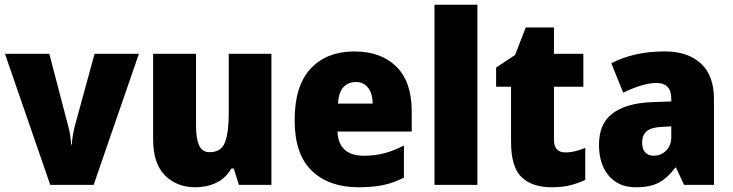

<svg xmlns="http://www.w3.org/2000/svg" viewBox="-20 -780 3091 810"><path d="M192 0 1 -553H188L268 -247Q272 -234 275.5 -212.5Q279 -191 280 -170H283Q284 -190 287.5 -210Q291 -230 295 -246L379 -553H566L375 0Z M1125 -553V0H988L966 -69H956Q932 -28 892.5 -9Q853 10 804 10Q726 10 676 -40Q626 -90 626 -193V-553H807V-249Q807 -195 820 -166.5Q833 -138 864 -138Q914 -138 929.5 -180.5Q945 -223 945 -300V-553Z M1475 -563Q1587 -563 1652 -499Q1717 -435 1717 -310V-225H1404Q1405 -177 1432.5 -150Q1460 -123 1515 -123Q1562 -123 1601.5 -133.5Q1641 -144 1684 -166V-31Q1645 -10 1600 0Q1555 10 1492 10Q1368 10 1295.5 -59.5Q1223 -129 1223 -273Q1223 -419 1291 -491Q1359 -563 1475 -563ZM1481 -434Q1450 -434 1429.5 -413Q1409 -392 1406 -343H1552Q1552 -385 1533 -409.5Q1514 -434 1481 -434Z M1994 0H1813V-760H1994Z M2365 -137Q2386 -137 2406.5 -142Q2427 -147 2449 -156V-21Q2419 -7 2386 1.5Q2353 10 2307 10Q2225 10 2180.5 -32.5Q2136 -75 2136 -182V-414H2073V-495L2153 -548L2198 -664H2317V-553H2441V-414H2317V-191Q2317 -137 2365 -137Z M2785 -563Q2882 -563 2937 -512Q2992 -461 2992 -363V0H2866L2832 -73H2829Q2797 -30 2760.5 -10Q2724 10 2661 10Q2590 10 2548.5 -38.5Q2507 -87 2507 -169Q2507 -258 2563.5 -301Q2620 -344 2727 -349L2812 -352V-362Q2812 -398 2795.5 -414Q2779 -430 2750 -430Q2720 -430 2684 -419Q2648 -408 2609 -389L2559 -513Q2604 -537 2660.5 -550Q2717 -563 2785 -563ZM2774 -245Q2728 -243 2708.5 -226.5Q2689 -210 2689 -179Q2689 -150 2702.5 -136.5Q2716 -123 2738 -123Q2769 -123 2790.5 -145Q2812 -167 2812 -202V-247Z"/></svg>

Font: Noto Sans Myanmar UI SemiCondensed Black
Style: Regular
Weight: 900
Width: 4
Designer: Monotype Design Team
Foundry: Monotype Imaging Inc.
Version: Version 2.103; ttfautohint (v1.8.4.7-5d5b)